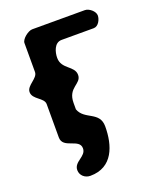

<svg xmlns="http://www.w3.org/2000/svg" viewBox="-165 -807 930 1122"><g transform="rotate(-20 300.0 -246.5)"><path d="M139 157C139 189 166 214 200 214C341 214 380 89 380 -28C380 -123 280 -105 253 -180V-220C253 -317 334 -308 334 -365C334 -423 253 -428 253 -500C253 -534 267 -590 313 -590H513C543 -590 561 -628 561 -652C561 -678 527 -707 500 -707H173C148 -707 103 -672 103 -647V-467C103 -427 33 -409 33 -367C33 -320 103 -308 103 -267V-60C103 12 214 -15 214 48C214 99 139 103 139 157Z"/></g></svg>

Font: Asimov Print
Style: Regular
Weight: 500
Designer: Google
Version: Version 2.000980: 2014